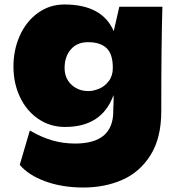

<svg xmlns="http://www.w3.org/2000/svg" viewBox="-20 -576 784 856"><path d="M512 -546H704Q699 -382 699 -80Q699 39 651.5 115Q604 191 526 225.5Q448 260 352 260Q257 260 182 232.5Q107 205 68 159L113 6Q167 37 215 50.5Q263 64 315 64Q485 64 485 -80Q485 -101 486 -110Q486 -116 486.5 -126Q487 -136 486 -152Q435 -10 270 -10Q203 -10 150.5 -46Q98 -82 69 -143.5Q40 -205 40 -279Q40 -355 69 -418.5Q98 -482 150 -519Q202 -556 267 -556Q436 -556 487 -437ZM483 -273Q483 -335 455 -361.5Q427 -388 372 -388Q324 -388 296 -356Q268 -324 268 -273Q268 -227 298.5 -198.5Q329 -170 374 -170Q397 -170 422 -180.5Q447 -191 465 -214.5Q483 -238 483 -273Z"/></svg>

Font: Dela Gothic One
Style: Regular
Weight: 400
Designer: aratakana
Foundry: aratakana
Version: Version 1.004